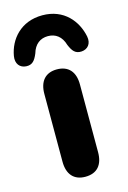

<svg xmlns="http://www.w3.org/2000/svg" viewBox="-159 -815 587 881"><g transform="rotate(-15 134.5 -374.5)"><path d="M134 9C190 9 219 -25 219 -85V-407C219 -467 189 -501 134 -501C80 -501 50 -467 50 -407V-85C50 -25 80 9 134 9ZM2 -551C32 -549 45 -566 58 -597C70 -639 98 -659 134 -659C170 -659 198 -639 210 -597C223 -566 236 -549 266 -551C295 -553 315 -575 308 -611C293 -686 237 -758 134 -758C31 -758 -27 -687 -40 -611C-46 -575 -27 -553 2 -551Z"/></g></svg>

Font: SN Pro Heavy
Style: Regular
Weight: 800
Designer: Tobias Whetton
Foundry: Supernotes
Version: Version 1.001;Glyphs 3.2 (3249)